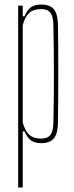

<svg xmlns="http://www.w3.org/2000/svg" viewBox="-20 -625 324 845"><path d="M60 200V-600H80V-553H88Q99.5 -581 116 -593Q132.5 -605 161 -605Q200 -605 217.2 -584Q234.5 -563 235 -514Q236 -474 236.2 -421.2Q236.5 -368.5 236.5 -310.2Q236.5 -252 236.2 -194.2Q236 -136.5 235 -86Q234.5 -37.5 217.2 -16.2Q200 5 161 5Q132.5 5 116 -7.2Q99.5 -19.5 88 -47H80V200ZM161 -15Q189.5 -15 202 -31.5Q214.5 -48 215 -86Q216.5 -154.5 217 -211.2Q217.5 -268 217.2 -317.8Q217 -367.5 216.5 -415.2Q216 -463 215 -514Q214.5 -552.5 202 -568.8Q189.5 -585 161 -585Q128 -585 109.2 -568.8Q90.5 -552.5 80 -514V-86Q90.5 -48 109.2 -31.5Q128 -15 161 -15Z"/></svg>

Font: Big Shoulders Thin
Style: Regular
Weight: 100
Designer: Patric King
Foundry: XO Type Co
Version: Version 2.002